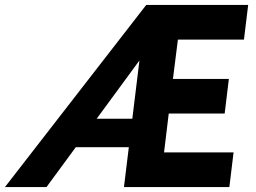

<svg xmlns="http://www.w3.org/2000/svg" viewBox="-42 -756 1033 776"><path d="M549 -736H961L944 -596H677L657 -437H883L866 -297H640L621 -140H902L885 0H459ZM543 -565Q539 -554 533 -536.5Q527 -519 527 -519L146 0H-22L549 -736ZM279 -276H510L496 -161H220Z"/></svg>

Font: Josefin Sans Thin
Style: Bold Italic
Weight: 700
Italic angle: -7°
Version: Version 2.000